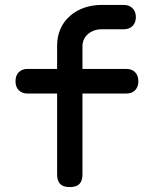

<svg xmlns="http://www.w3.org/2000/svg" viewBox="-20 -750 640 780"><path d="M493 -370H315V-42Q315 -15 302.5 -2.5Q290 10 263.5 10Q237 10 224.5 -2.5Q212 -15 212 -42V-370H92Q69 -370 56 -383.5Q43 -397 43 -420Q43 -443 56 -456.5Q69 -470 92 -470H212V-564Q212 -602 225.5 -632.5Q239 -663 264 -685Q289 -707 322 -718.5Q355 -730 393 -730H482Q505 -730 518.5 -716.5Q532 -703 532 -680.5Q532 -658 518.5 -644.5Q505 -631 482 -631H393Q374 -631 359.5 -625Q345 -619 335 -609.5Q325 -600 320 -588Q315 -576 315 -564V-470H493Q516 -470 529 -456.5Q542 -443 542 -420Q542 -397 529 -383.5Q516 -370 493 -370Z"/></svg>

Font: Maple Mono Medium
Style: Regular
Weight: 500
Monospace: yes
Designer: subframe7536
Version: Version 7.000